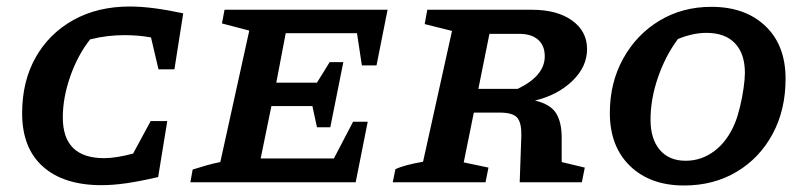

<svg xmlns="http://www.w3.org/2000/svg" viewBox="-20 -560 2474 590"><path d="M292 9Q176 9 112 -48Q48 -105 48 -212Q48 -310 89.5 -383.5Q131 -457 205.5 -498.5Q280 -540 379 -540Q414 -540 455.5 -534.5Q497 -529 543 -519L516 -347H467L444 -445Q406 -452 363 -452Q337 -452 311 -449Q285 -446 257 -439Q219 -391 196 -325.5Q173 -260 173 -199Q173 -74 300 -74Q336 -74 389 -88L443 -188H494L466 -16Q410 -3 369 3Q328 9 292 9Z M565 0 572 -39Q594 -46 615 -52Q636 -58 657 -62L746 -466L662 -488L670 -530H1171L1137 -359H1092L1077 -458H858L829 -306H954L993 -369H1035L995 -169H954L940 -234H814L781 -73H1006L1065 -186H1110L1073 0Z M1187 0 1195 -40Q1222 -53 1280 -63L1369 -465L1285 -486L1293 -530H1615Q1692 -530 1738 -497Q1784 -464 1784 -409Q1784 -355 1739 -311.5Q1694 -268 1624 -251Q1671 -240 1688.5 -212.5Q1706 -185 1706 -137V-62L1777 -45L1768 0H1577L1582 -143Q1583 -181 1570 -197.5Q1557 -214 1516 -214H1436L1405 -61L1481 -45L1472 0ZM1575 -456H1484L1450 -287H1571Q1654 -327 1654 -387Q1654 -420 1633.5 -438Q1613 -456 1575 -456Z M2082 10Q1978 10 1916 -50Q1854 -110 1854 -213Q1854 -306 1895 -380Q1936 -454 2006.5 -496.5Q2077 -539 2166 -539Q2270 -539 2332 -480Q2394 -421 2394 -318Q2394 -222 2354 -148Q2314 -74 2243.5 -32Q2173 10 2082 10ZM2087 -66Q2136 -66 2176 -96.5Q2216 -127 2239 -183Q2247 -203 2254 -232Q2261 -261 2265 -289.5Q2269 -318 2269 -336Q2269 -395 2238.5 -427Q2208 -459 2151 -459Q2109 -459 2063 -440Q2024 -387 2001.5 -321Q1979 -255 1979 -192Q1979 -133 2007.5 -99.5Q2036 -66 2087 -66Z"/></svg>

Font: Piazzolla SC SemiBold
Style: Italic
Weight: 600
Italic angle: -11.3°
Designer: Juan Pablo del Peral
Foundry: Huerta Tipografica
Version: Version 1.330